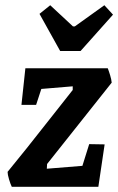

<svg xmlns="http://www.w3.org/2000/svg" viewBox="-20 -714 452 734"><path d="M321 -163 380 -162 356 0H25Q20 -10 14.5 -28.5Q9 -47 9 -57Q63 -122 187 -280L258 -370V-384L138 -374L118 -313H62L77 -453H392Q396 -443 401 -426.5Q406 -410 407 -398L160 -87L159 -69L295 -80ZM131 -661 172 -694 259 -613H266L379 -694L412 -658L288 -519H210Z"/></svg>

Font: Grenze SemiBold
Style: Italic
Weight: 600
Italic angle: -10°
Designer: Renata Polastri
Foundry: Omnibus-Type
Version: Version 1.002; ttfautohint (v1.8)